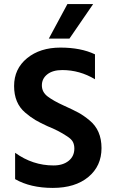

<svg xmlns="http://www.w3.org/2000/svg" viewBox="-20 -912 558 940"><path d="M320 -723H219L310 -892H436ZM54 -35V-164Q140 -102 242 -102Q288 -102 316 -124.5Q344 -147 344 -185Q344 -203 337 -217Q330 -231 308 -245Q266 -273 213 -294Q176 -311 153 -324.5Q130 -338 103 -361Q49 -407 49 -491Q49 -575 112.5 -627Q176 -679 276 -679Q376 -679 445 -646V-524Q370 -569 285 -569Q238 -569 211.5 -548Q185 -527 185 -494Q185 -461 213.5 -439.5Q242 -418 290.5 -396Q339 -374 364 -360.5Q389 -347 418 -323Q477 -275 477 -187Q477 -99 412.5 -45.5Q348 8 238.5 8Q129 8 54 -35Z"/></svg>

Font: Hind Colombo SemiBold
Style: Regular
Weight: 600
Designer: Jyotish Sonowal, Aditi Pimprikar
Foundry: Indian Type Foundry
Version: Version 1.000;PS 1.0;hotconv 1.0.86;makeotf.lib2.5.63406; tt